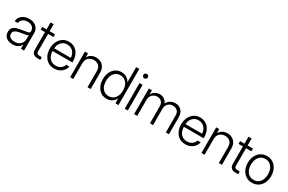

<svg xmlns="http://www.w3.org/2000/svg" viewBox="143 -2032 5016 3345"><g transform="rotate(30 2651.5 -359.0)"><path d="M215.3 7.8Q166.5 7.8 126 -9Q85.4 -25.9 61.5 -59.8Q37.6 -93.8 37.6 -144Q37.6 -197.8 64.2 -227.5Q90.8 -257.3 137.9 -272Q185.1 -286.6 245.6 -294.4Q317.4 -304.2 350.3 -311.8Q383.3 -319.3 383.3 -349.6V-357.4Q383.3 -405.3 347.4 -436.8Q311.5 -468.3 252.4 -468.3Q192.9 -468.3 153.8 -437.5Q114.7 -406.7 112.8 -361.3H49.3Q50.8 -408.2 77.1 -445.1Q103.5 -481.9 148.7 -503.4Q193.8 -524.9 252.4 -524.9Q310.1 -524.9 353.5 -503.7Q397 -482.4 421.4 -444.6Q445.8 -406.7 445.8 -357.4V0H383.3V-84.5H381.8Q365.2 -48.3 325 -20.3Q284.7 7.8 215.3 7.8ZM223.1 -49.3Q300.3 -49.3 341.8 -92Q383.3 -134.8 383.3 -201.7V-273.9Q370.1 -261.7 331.8 -254.2Q293.5 -246.6 242.7 -239.7Q178.2 -230.5 139.9 -209Q101.6 -187.5 101.6 -141.1Q101.6 -96.7 135.5 -73Q169.4 -49.3 223.1 -49.3Z M771.5 -515.6V-460.4H664.1V-115.7Q664.1 -83 678.5 -69.1Q692.9 -55.2 726.6 -55.2H771.5V0H721.7Q601.1 0 601.1 -109.9V-460.4H513.2V-515.6H601.1V-656.2H664.1V-515.6Z M1051.8 10.3Q979 10.3 926.5 -24.4Q874 -59.1 845.5 -119.4Q816.9 -179.7 816.9 -257.3Q816.9 -335 846.4 -395.8Q876 -456.5 928 -491.2Q980 -525.9 1047.9 -525.9Q1118.2 -525.9 1169.9 -491.9Q1221.7 -458 1250 -398.2Q1278.3 -338.4 1278.3 -261.2V-241.7H879.4Q881.3 -155.8 927.2 -101.6Q973.1 -47.4 1051.8 -47.4Q1110.4 -47.4 1151.6 -76.7Q1192.9 -106 1206.5 -154.3H1269.5Q1259.3 -105 1228.3 -67.9Q1197.3 -30.8 1151.6 -10.3Q1106 10.3 1051.8 10.3ZM879.9 -296.9H1215.3Q1210.4 -374.5 1164.6 -421.9Q1118.7 -469.2 1047.9 -469.2Q977.5 -469.2 932.1 -422.1Q886.7 -375 879.9 -296.9Z M1436 -313V0H1373.5V-515.6H1435.1V-433.1Q1460.9 -480 1502.9 -502.4Q1544.9 -524.9 1596.2 -524.9Q1649.9 -524.9 1692.9 -502Q1735.8 -479 1761 -434.6Q1786.1 -390.1 1786.1 -325.7V0H1723.1V-321.8Q1723.1 -391.1 1686.3 -428.7Q1649.4 -466.3 1585.9 -466.3Q1522.9 -466.3 1479.5 -427.7Q1436 -389.2 1436 -313Z M2107.9 9.3Q2041.5 9.3 1991 -24.2Q1940.4 -57.6 1911.9 -117.9Q1883.3 -178.2 1883.3 -257.8Q1883.3 -337.4 1911.9 -397.5Q1940.4 -457.5 1991.2 -491.2Q2042 -524.9 2107.9 -524.9Q2166 -524.9 2213.1 -496.3Q2260.3 -467.8 2281.7 -418.5H2282.2V-727.5H2345.2V0H2283.7V-97.7H2282.7Q2258.8 -47.4 2212.4 -19Q2166 9.3 2107.9 9.3ZM2116.2 -48.3Q2193.8 -48.3 2240.5 -105.2Q2287.1 -162.1 2287.1 -257.8Q2287.1 -353.5 2240.5 -410.6Q2193.8 -467.8 2116.2 -467.8Q2043 -467.8 1994.9 -413.1Q1946.8 -358.4 1946.8 -257.8Q1946.8 -157.2 1994.9 -102.8Q2043 -48.3 2116.2 -48.3Z M2471.2 0V-515.6H2533.7V0ZM2502.4 -627.4Q2483.9 -627.4 2470.5 -640.6Q2457 -653.8 2457 -672.9Q2457 -691.9 2470.5 -705.1Q2483.9 -718.3 2502.4 -718.3Q2521 -718.3 2534.4 -705.1Q2547.9 -691.9 2547.9 -672.9Q2547.9 -653.8 2534.4 -640.6Q2521 -627.4 2502.4 -627.4Z M2659.7 0V-515.6H2721.2V-428.7Q2744.1 -476.1 2786.6 -500.5Q2829.1 -524.9 2877 -524.9Q2930.7 -524.9 2970.7 -496.6Q3010.7 -468.3 3026.9 -425.3Q3046.9 -468.8 3090.1 -496.8Q3133.3 -524.9 3191.4 -524.9Q3264.2 -524.9 3312.5 -477.3Q3360.8 -429.7 3360.8 -337.4V0H3298.3V-337.4Q3298.3 -403.8 3262.7 -435.1Q3227.1 -466.3 3175.8 -466.3Q3115.7 -466.3 3078.6 -429.2Q3041.5 -392.1 3041.5 -330.6V0H2979V-343.3Q2979 -400.4 2945.6 -433.3Q2912.1 -466.3 2859.4 -466.3Q2822.3 -466.3 2791.3 -449.2Q2760.3 -432.1 2741.2 -399.7Q2722.2 -367.2 2722.2 -321.8V0Z M3692.9 10.3Q3620.1 10.3 3567.6 -24.4Q3515.1 -59.1 3486.6 -119.4Q3458 -179.7 3458 -257.3Q3458 -335 3487.5 -395.8Q3517.1 -456.5 3569.1 -491.2Q3621.1 -525.9 3689 -525.9Q3759.3 -525.9 3811 -491.9Q3862.8 -458 3891.1 -398.2Q3919.4 -338.4 3919.4 -261.2V-241.7H3520.5Q3522.5 -155.8 3568.4 -101.6Q3614.3 -47.4 3692.9 -47.4Q3751.5 -47.4 3792.7 -76.7Q3834 -106 3847.7 -154.3H3910.6Q3900.4 -105 3869.4 -67.9Q3838.4 -30.8 3792.7 -10.3Q3747.1 10.3 3692.9 10.3ZM3521 -296.9H3856.4Q3851.6 -374.5 3805.7 -421.9Q3759.8 -469.2 3689 -469.2Q3618.7 -469.2 3573.2 -422.1Q3527.8 -375 3521 -296.9Z M4077.1 -313V0H4014.6V-515.6H4076.2V-433.1Q4102.1 -480 4144 -502.4Q4186 -524.9 4237.3 -524.9Q4291 -524.9 4334 -502Q4377 -479 4402.1 -434.6Q4427.2 -390.1 4427.2 -325.7V0H4364.3V-321.8Q4364.3 -391.1 4327.4 -428.7Q4290.5 -466.3 4227.1 -466.3Q4164.1 -466.3 4120.6 -427.7Q4077.1 -389.2 4077.1 -313Z M4753.4 -515.6V-460.4H4646V-115.7Q4646 -83 4660.4 -69.1Q4674.8 -55.2 4708.5 -55.2H4753.4V0H4703.6Q4583 0 4583 -109.9V-460.4H4495.1V-515.6H4583V-656.2H4646V-515.6Z M5033.7 10.3Q4963.9 10.3 4910.9 -23.9Q4857.9 -58.1 4828.4 -118.7Q4798.8 -179.2 4798.8 -257.3Q4798.8 -335.4 4828.4 -396.2Q4857.9 -457 4910.9 -491.5Q4963.9 -525.9 5033.7 -525.9Q5103.5 -525.9 5156.5 -491.5Q5209.5 -457 5239 -396.2Q5268.6 -335.4 5268.6 -257.3Q5268.6 -179.2 5239 -118.7Q5209.5 -58.1 5156.5 -23.9Q5103.5 10.3 5033.7 10.3ZM5033.7 -47.4Q5112.3 -47.4 5158.7 -105.2Q5205.1 -163.1 5205.1 -257.3Q5205.1 -351.6 5158.7 -409.9Q5112.3 -468.3 5033.7 -468.3Q4955.6 -468.3 4908.9 -410.2Q4862.3 -352.1 4862.3 -257.3Q4862.3 -163.1 4908.7 -105.2Q4955.1 -47.4 5033.7 -47.4Z"/></g></svg>

Font: Inter Display Light
Style: Regular
Weight: 300
Designer: Rasmus Andersson
Foundry: rsms
Version: Version 4.000;git-a52131595